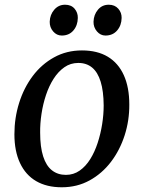

<svg xmlns="http://www.w3.org/2000/svg" viewBox="-20 -782 608 813"><path d="M327 -568.5Q392 -568.5 436.5 -541.8Q481 -515 504.2 -463.8Q527.5 -412.5 527.5 -339.5Q528 -272 507.8 -209Q487.5 -146 449.8 -96.5Q412 -47 359.2 -18Q306.5 11 241.5 11Q178 11 133.2 -15Q88.5 -41 64.8 -91.5Q41 -142 41 -213.5Q41 -282.5 61 -346.2Q81 -410 118.5 -460Q156 -510 209 -539.2Q262 -568.5 327 -568.5ZM311.5 -515.5Q278.5 -515.5 252.5 -497.2Q226.5 -479 207 -448.5Q187.5 -418 174.8 -379.8Q162 -341.5 155.8 -300.2Q149.5 -259 150 -220.5Q150 -159.5 162.8 -119.8Q175.5 -80 200 -60.8Q224.5 -41.5 259 -41.5Q291.5 -41.5 317.2 -59.5Q343 -77.5 362 -108Q381 -138.5 393.5 -176.8Q406 -215 412.5 -256Q419 -297 419 -335.5Q418.5 -396.5 406.2 -436.2Q394 -476 370.2 -495.8Q346.5 -515.5 311.5 -515.5ZM241.5 -631.5Q220 -631.5 205 -649Q190 -666.5 190.5 -690Q191.5 -720 209.8 -741Q228 -762 255.5 -762Q281.5 -762 295.8 -745.2Q310 -728.5 309.5 -706Q309 -674.5 290.8 -653Q272.5 -631.5 241.5 -631.5ZM426.5 -631.5Q405.5 -631.5 390.5 -649Q375.5 -666.5 376 -690Q377 -720 394.8 -741Q412.5 -762 440.5 -762Q466 -762 480.8 -745.2Q495.5 -728.5 495 -706Q494.5 -674.5 476 -653Q457.5 -631.5 426.5 -631.5Z"/></svg>

Font: Merriweather Light 18pt
Style: Italic
Weight: 400
Italic angle: -7.8°
Version: Version 2.101